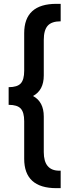

<svg xmlns="http://www.w3.org/2000/svg" viewBox="-20 -860 374 1000"><path d="M296 120H274Q106 120 106 -33V-229Q106 -275 88 -294.5Q70 -314 25 -314V-406Q70 -406 88 -425.5Q106 -445 106 -491V-687Q106 -840 274 -840H296V-749Q249 -749 228.5 -726Q208 -703 208 -652V-467Q208 -390 152 -360Q208 -330 208 -253V-68Q208 29 289 29H296Z"/></svg>

Font: Tanohe Sans Medium
Style: Regular
Weight: 500
Designer: Village Type and Design LLC
Foundry: Cooper Hewitt Smithsonian Design Museum
Version: Version 1.00;September 29, 2021;FontCreator 13.0.0.2655 64-b